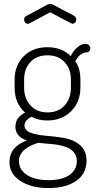

<svg xmlns="http://www.w3.org/2000/svg" viewBox="-20 -717 488 972"><path d="M234 -655 130 -599Q129 -599 126 -597.5Q123 -596 122 -596Q114 -596 108 -602.5Q102 -609 102 -619Q102 -630 113 -636L217 -692Q225 -697 234 -697Q243 -697 251 -692L355 -637Q366 -631 366 -617Q366 -609 360.5 -603Q355 -597 347 -597L338 -600ZM219 -107Q174 -107 140 -126Q104 -108 104 -82Q104 -56 136.5 -44.5Q169 -33 215 -29.5Q261 -26 307 -18Q353 -10 385.5 18Q418 46 418 96Q418 162 366 198.5Q314 235 226 235Q138 235 83 199Q28 163 28 104Q28 26 116 -6Q58 -25 58 -76Q58 -122 107 -147Q54 -194 54 -273V-314Q54 -386 100 -432Q146 -478 220 -478Q293 -478 338 -433Q352 -461 372.5 -478Q393 -495 411 -495Q424 -495 430.5 -488Q437 -481 437 -472Q437 -454 419 -452Q384 -450 361 -407Q387 -372 387 -314V-273Q387 -201 340 -154Q293 -107 219 -107ZM339 -273V-314Q339 -368 307 -402.5Q275 -437 220 -437Q165 -437 133.5 -402.5Q102 -368 102 -314V-274Q102 -219 134 -183.5Q166 -148 221 -148Q275 -148 307 -183Q339 -218 339 -273ZM369 98Q369 76 358.5 60.5Q348 45 333 36Q318 27 294.5 21Q271 15 253.5 13.5Q236 12 210 9.5Q184 7 174 6Q76 35 76 99Q76 142 116 168.5Q156 195 226 195Q294 195 331.5 169Q369 143 369 98Z"/></svg>

Font: Dosis
Style: Light
Weight: 300
Designer: Edgar Tolentino, Pablo Impallari, Igino Marini
Foundry: Edgar Tolentino, Pablo Impallari, Igino Marini
Version: Version 1.007